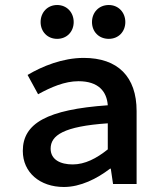

<svg xmlns="http://www.w3.org/2000/svg" viewBox="-20 -734 639 766"><path d="M71 -132C71 -46 139 12 235 12C301 12 367 -21 419 -61H422L431 0H525V-291C525 -428 450 -503 314 -503C230 -503 149 -470 90 -435L132 -358C183 -386 238 -410 293 -410C373 -410 406 -369 410 -314C168 -297 71 -242 71 -132ZM182 -141C182 -194 234 -230 410 -242V-138C365 -102 319 -78 270 -78C221 -78 182 -97 182 -141ZM208 -579C247 -579 274 -608 274 -646C274 -684 247 -714 208 -714C169 -714 142 -684 142 -646C142 -608 169 -579 208 -579ZM414 -579C453 -579 480 -608 480 -646C480 -684 453 -714 414 -714C374 -714 347 -684 347 -646C347 -608 374 -579 414 -579Z"/></svg>

Font: Source Code Pro Semibold
Style: Regular
Weight: 600
Monospace: yes
Designer: Paul D. Hunt
Foundry: Adobe Systems Incorporated
Version: Version 1.017;PS 1.000;hotconv 1.0.70;makeotf.lib2.5.5900